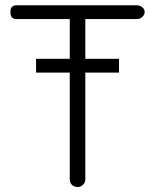

<svg xmlns="http://www.w3.org/2000/svg" viewBox="-20 -708 623 746"><path d="M509.8 -687.5H43.9Q20.5 -687.5 20.5 -661.1Q20.5 -633.8 43.9 -633.8H251V-479.5H120.1V-425.8H251V-11.7Q251 2 259.8 10.7Q268.6 18.6 281.2 18.6Q293 18.6 301.8 10.7Q311.5 2 311.5 -11.7V-425.8H442.4V-479.5H311.5V-633.8H509.8Q524.4 -633.8 533.2 -642.6Q542 -650.4 542 -661.1Q542 -671.9 533.2 -679.7Q524.4 -687.5 509.8 -687.5Z"/></svg>

Font: Gulim
Style: Regular
Weight: 400
Version: Version 2.21